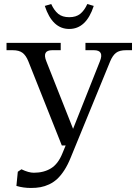

<svg xmlns="http://www.w3.org/2000/svg" viewBox="-20 -912 684 948"><path d="M120.1 -608.9Q108.4 -638.2 91.3 -651.1Q74.2 -664.1 43 -664.1H12.2V-700.2H279.8V-664.1H237.8Q186.5 -664.1 209 -608.9L340.8 -275.9L473.1 -608.9Q495.6 -664.1 443.8 -664.1H401.9V-700.2H631.8V-664.1H602.1Q569.8 -664.1 553 -651.1Q536.1 -638.2 523.9 -608.9L329.1 -133.8Q314.5 -97.7 297.4 -71.3Q280.3 -44.9 262.2 -28.3Q244.1 -11.7 222.7 -1.7Q201.2 8.3 179.9 12.2Q158.7 16.1 132.8 16.1Q94.7 16.1 61 5.9L67.9 -64L85.9 -76.2Q121.1 -59.1 147 -59.1Q196.3 -59.1 231.7 -80.8Q267.1 -102.5 288.1 -154.8L304.2 -193.8H285.2ZM201.2 -882.8Q238.3 -769 321.8 -769Q405.8 -769 442.9 -882.8L411.1 -892.1Q396.5 -859.9 376 -843.5Q355.5 -827.1 321.8 -827.1Q288.1 -827.1 267.8 -843.5Q247.6 -859.9 232.9 -892.1Z"/></svg>

Font: LT Superior Serif
Style: Regular
Weight: 400
Designer: Daniel Lyons
Foundry: LyonsType
Version: Version 2.120;FEAKit 1.0